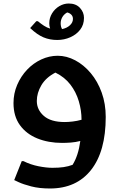

<svg xmlns="http://www.w3.org/2000/svg" viewBox="-20 -815 680 1095"><path d="M265 260Q204 260 158 248Q112 236 86.5 224Q61 212 61 212L104 104H114Q154 124 199 133Q244 142 279 142Q316 142 343 138Q370 134 394 125Q427 72 438 -11Q411 -4 384 -2Q357 0 334 0Q256 0 193 -25.5Q130 -51 93.5 -101.5Q57 -152 57 -227Q57 -282 78 -331Q99 -380 134.5 -417.5Q170 -455 215.5 -476Q261 -497 309 -497Q360 -497 409 -471Q458 -445 497.5 -398Q537 -351 560 -287Q583 -223 583 -148Q583 48 499.5 154Q416 260 265 260ZM190 -239Q190 -189 230 -154Q270 -119 349 -119Q369 -119 394.5 -122Q420 -125 445 -132Q445 -185 429.5 -237.5Q414 -290 381.5 -332.5Q349 -375 296 -401Q242 -373 216 -329Q190 -285 190 -239ZM459 -713Q459 -674 437.5 -646Q416 -618 381 -602.5Q346 -587 306 -587Q264 -587 228 -602Q192 -617 152 -655L187 -694H196Q214 -679 231 -668Q248 -657 266 -652Q261 -666 261 -682Q261 -713 277 -739Q293 -765 318.5 -780Q344 -795 372 -795Q413 -795 436 -770Q459 -745 459 -713ZM326 -682Q326 -663 334 -649Q362 -655 379 -671Q396 -687 396 -707Q396 -722 386.5 -731.5Q377 -741 363 -744Q344 -733 335 -716.5Q326 -700 326 -682Z"/></svg>

Font: Kufam SemiBold
Style: Regular
Weight: 600
Designer: Wael Morcos, Artur Schmal
Foundry: Original Type
Version: Version 1.300; ttfautohint (v1.8.3)